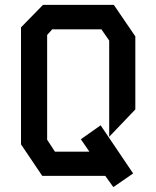

<svg xmlns="http://www.w3.org/2000/svg" viewBox="-20 -720 640 786"><path d="M156 -700 66 -608V-129L153 0H411L444 46L525 -10L392 -207L311 -150L346 -99H205L173 -148V-577L194 -600H395L427 -554V-160L534 -272V-571L446 -700Z"/></svg>

Font: Kode Mono SemiBold
Style: Regular
Weight: 600
Monospace: yes
Designer: Isa Ozler
Foundry: Kadena LLC
Version: Version 1.206;gftools[0.9.28]